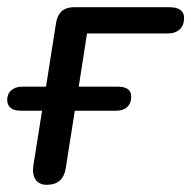

<svg xmlns="http://www.w3.org/2000/svg" viewBox="-25 -507 532 534"><path d="M105 7Q84 7 74 -7.5Q64 -22 68 -48L92 -199H34Q14 -199 4.5 -207Q-5 -215 -5 -229Q-5 -246 6.5 -256Q18 -266 37 -266H103L131 -444Q135 -466 147.5 -476.5Q160 -487 181 -487H446Q466 -487 476.5 -479.5Q487 -472 487 -457Q487 -437 475 -425.5Q463 -414 442 -414H217L194 -266H303Q320 -266 330 -259.5Q340 -253 340 -238Q340 -220 329 -209.5Q318 -199 298 -199H183L158 -40Q151 7 105 7Z"/></svg>

Font: Nunito Medium
Style: Italic
Weight: 500
Designer: Vernon Adams
Foundry: Vernon Adams
Version: Version 3.601